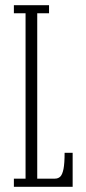

<svg xmlns="http://www.w3.org/2000/svg" viewBox="-20 -720 330 740"><path d="M33.5 0V-31.5H78.5V-669H33.5V-700H169V-669H123.5V-31.5H191.5Q204.5 -31.5 212.5 -39.5Q220.5 -47.5 224.8 -69Q229 -90.5 229 -131H260V0Z"/></svg>

Font: Imbue Thin 10pt ExtraLight
Style: Regular
Weight: 250
Version: Version 1.102